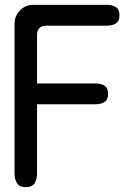

<svg xmlns="http://www.w3.org/2000/svg" viewBox="-20 -769 540 792"><path d="M85.9 2.9Q59.6 2.9 49.8 -13.7Q40 -30.3 40 -53.7V-670.9Q40 -703.1 62.5 -726.1Q85 -749 117.2 -749H420.9Q443.4 -749 458 -739.7Q472.7 -730.5 472.7 -706.1Q472.7 -681.6 458 -672.4Q443.4 -663.1 420.9 -663.1H171.9Q132.8 -663.1 132.8 -624V-424.8H374Q396.5 -424.8 411.1 -415.5Q425.8 -406.2 425.8 -381.8Q425.8 -357.4 411.1 -348.1Q396.5 -338.9 374 -338.9H132.8V-53.7Q132.8 -29.3 122.6 -13.2Q112.3 2.9 85.9 2.9Z"/></svg>

Font: Kosugi Maru
Style: Regular
Weight: 400
Designer: MOTOYA
Version: Version 4.002